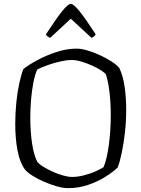

<svg xmlns="http://www.w3.org/2000/svg" viewBox="-20 -975 732 995"><path d="M333 0Q307 0 274 -9.5Q241 -19 207.5 -33.5Q174 -48 147.5 -65Q121 -82 109 -97Q82 -134 70.5 -196.5Q59 -259 59 -332Q59 -388 64.5 -443Q70 -498 80 -543.5Q90 -589 101 -617Q127 -638 172 -662.5Q217 -687 271 -705Q325 -723 377 -723Q401 -723 433.5 -713.5Q466 -704 499 -688.5Q532 -673 558.5 -656Q585 -639 598 -623Q618 -582 626 -524.5Q634 -467 634 -407Q634 -347 627.5 -289Q621 -231 611 -183.5Q601 -136 590 -107Q566 -84 526.5 -59Q487 -34 437 -17Q387 0 333 0ZM354 -58Q382 -58 415.5 -66.5Q449 -75 476.5 -87.5Q504 -100 517 -109Q534 -150 544 -223.5Q554 -297 554 -380Q554 -441 547.5 -496.5Q541 -552 529 -589Q523 -598 503.5 -610.5Q484 -623 457.5 -635Q431 -647 403 -655.5Q375 -664 352 -664Q326 -664 292.5 -656.5Q259 -649 227 -637.5Q195 -626 173 -615Q161 -588 153 -547Q145 -506 141 -458.5Q137 -411 137 -364Q137 -294 146 -233Q155 -172 173 -137Q183 -124 205 -110.5Q227 -97 253.5 -85Q280 -73 307 -65.5Q334 -58 354 -58ZM240 -779Q222 -786 218 -797Q272 -880 302.5 -917.5Q333 -955 347 -955Q361 -955 391.5 -917.5Q422 -880 476 -797Q474 -793 468.5 -787.5Q463 -782 454 -779L347 -878Z"/></svg>

Font: Texturina 72pt Light
Style: Regular
Weight: 300
Designer: Guillermo Torres Carreño
Foundry: Omnibus-Type
Version: Version 1.002; ttfautohint (v1.8.3)